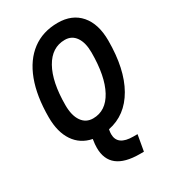

<svg xmlns="http://www.w3.org/2000/svg" viewBox="-220 -815 1026 1151"><g transform="rotate(-30 293.0 -239.0)"><path d="M400.9 224.6Q196.3 224.6 196.3 64Q196.3 39.1 201.2 9.8L202.1 5.4Q124 -9.8 81.1 -73.2Q38.1 -136.7 38.1 -239.3Q38.1 -385.3 77.1 -489Q116.2 -592.8 189.9 -647.9Q263.7 -703.1 367.2 -703.1Q466.3 -703.1 522 -638.9Q577.6 -574.7 577.6 -459.5Q577.6 -262.7 508.8 -142.1Q439.9 -21.5 315.4 3.4L314 10.7Q311.5 23.9 311.5 35.6Q311.5 114.3 419.9 114.3H448.7L429.2 224.6ZM266.1 -100.1Q355 -100.1 404.8 -191.9Q454.6 -283.7 454.6 -447.3Q454.6 -516.1 427.7 -554.7Q400.9 -593.3 353 -593.3Q262.7 -593.3 211.9 -502.9Q161.1 -412.6 161.1 -251.5Q161.1 -180.2 189 -140.1Q216.8 -100.1 266.1 -100.1Z"/></g></svg>

Font: CaskaydiaCove NFP SemiBold
Style: Italic
Weight: 600
Italic angle: -10°
Designer: Aaron Bell
Foundry: Saja Typeworks
Version: Version 2111.001; VTT 6.35;Nerd Fonts 3.1.1